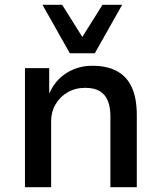

<svg xmlns="http://www.w3.org/2000/svg" viewBox="-20 -780 672 800"><path d="M84 0V-496H185V-392H186Q210 -446 257.5 -476Q305 -506 365 -506Q426 -506 467.5 -483.5Q509 -461 529.5 -415.5Q550 -370 550 -300V0H440V-295Q440 -333 429.5 -359.5Q419 -386 396 -400Q373 -414 335 -414Q294 -414 262 -395.5Q230 -377 211.5 -345.5Q193 -314 193 -275V0ZM271 -558 157 -760H239L323 -626L407 -760H489L375 -558Z"/></svg>

Font: Nunito Sans 8pt SemiBold
Style: Regular
Weight: 600
Version: Version 3.101;gftools[0.9.27]